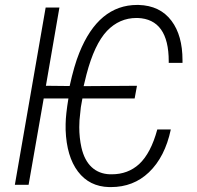

<svg xmlns="http://www.w3.org/2000/svg" viewBox="-20 -741 792 770"><path d="M164.1 -397 259.3 -396Q277.3 -478 297.9 -528.8Q375 -721.2 530.3 -721.2Q533.2 -721.2 535.6 -721.2Q622.1 -718.8 668 -657.2Q711.9 -598.6 711.9 -499.5Q711.9 -494.1 711.9 -488.8H656.7Q656.7 -492.2 656.7 -495.1Q656.7 -664.1 532.2 -668.9Q529.8 -668.9 527.3 -668.9Q459 -668.9 409.2 -617.2Q358.4 -563.5 326.7 -441.9L315.4 -395.5L529.3 -397L520 -346.2H310.5L304.2 -311L298.8 -258.8Q297.9 -244.6 297.9 -231Q297.9 -188.5 306.6 -149.4Q318.4 -97.7 347.7 -70.6Q377 -43.5 420.9 -42Q424.8 -42 428.2 -42Q493.2 -42 538.1 -83Q585 -126.5 610.8 -221.7H665Q641.6 -111.3 577.1 -49.8Q515.1 9.3 424.8 9.3Q421.4 9.3 417.5 9.3Q338.4 7.3 292.7 -53Q247.1 -113.3 243.2 -219.7V-243.7Q243.7 -281.7 254.4 -346.2H155.3L94.7 0H39.6L163.1 -710.9H218.3Z"/></svg>

Font: MAUL Condensed Light Italic
Style: Light Italic
Weight: 300
Italic angle: -12°
Designer: MAUL
Version: Version 1.0; 2020; ttfautohint (v1.8.3)